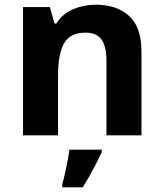

<svg xmlns="http://www.w3.org/2000/svg" viewBox="-20 -576 697 817"><path d="M388 -556Q476 -556 529 -508.5Q582 -461 582 -356V0H433V-319Q433 -378 412 -407.5Q391 -437 345 -437Q277 -437 252 -390.5Q227 -344 227 -257V0H78V-546H192L212 -476H220Q246 -518 291.5 -537Q337 -556 388 -556ZM413 71Q403 93 390.5 117.5Q378 142 363.5 168Q349 194 332 221H245V208Q251 188 256.5 162Q262 136 267.5 109Q273 82 275 61H413Z"/></svg>

Font: Noto Sans Hanifi Rohingya
Style: Regular
Weight: 400
Designer: Monotype Design Team and DaltonMaag
Foundry: Google LLC
Version: Version 2.101